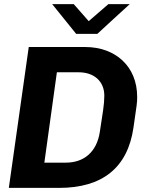

<svg xmlns="http://www.w3.org/2000/svg" viewBox="-20 -915 726 935"><path d="M234 -895 351 -750H454C513 -805 563 -850 612 -895H508L412 -812L339 -895ZM120 -686 23 0H268C478 0 602 -98 630 -294C647 -409 648 -416 648 -443C648 -593 541 -686 395 -686ZM196 -123 257 -563H363C437 -563 488 -520 488 -449C488 -406 480 -364 466 -272C451 -174 388 -123 301 -123Z"/></svg>

Font: Chivo
Style: Bold Italic
Weight: 700
Italic angle: -8°
Designer: Hector Gatti
Foundry: Omnibus-Type
Version: Version 1.003;PS 001.003;hotconv 1.0.70;makeotf.lib2.5.58329